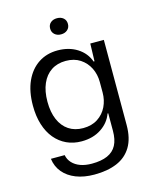

<svg xmlns="http://www.w3.org/2000/svg" viewBox="-129 -792 849 1055"><g transform="rotate(-15 296.0 -264.5)"><path d="M276.1 177Q216.7 177 171.7 159.3Q126.7 141.6 99.4 108.9Q72.1 76.1 66.3 31.3H144.6Q149.4 56.9 167.1 76Q184.9 95.1 212.9 105.3Q240.9 115.4 277.6 115.4Q331.3 115.4 366.4 99.9Q401.6 84.4 418.5 52.6Q435.4 20.7 435.4 -29.3V-128.7H431.4Q413.9 -79.4 367.2 -48.5Q320.6 -17.6 255 -17.6Q208.7 -17.6 170.4 -35.4Q132 -53.3 104.1 -86.8Q76.3 -120.3 61.3 -168.1Q46.3 -215.9 46.3 -276Q46.3 -356.9 72.6 -414.8Q99 -472.7 146 -503.7Q193 -534.7 255 -534.7Q319.4 -534.7 366.4 -504.9Q413.3 -475.1 431.4 -424.3H436.4L439.3 -524.7H516.4V-40.7Q516.4 35.3 487.2 83.6Q458 131.9 404.3 154.4Q350.6 177 276.1 177ZM282.3 -85.6Q331 -85.6 365.3 -108Q399.6 -130.4 417.4 -167.2Q435.1 -204 435.1 -246.7V-306.7Q435.1 -350.3 417.1 -386.7Q399 -423.1 365.2 -445.3Q331.4 -467.4 283.7 -467.4Q235.7 -467.4 201.1 -444.5Q166.4 -421.6 147.8 -378.7Q129.1 -335.9 129.1 -276Q129.1 -216.9 147.5 -174.1Q165.9 -131.4 200.2 -108.5Q234.6 -85.6 282.3 -85.6ZM298 -614.7Q275.9 -614.7 261.7 -627.3Q247.4 -639.9 247.4 -660.6Q247.4 -682 261.7 -694.2Q275.9 -706.4 298 -706.4Q320.1 -706.4 334.3 -694.2Q348.6 -682 348.6 -660.6Q348.6 -639.9 334.3 -627.3Q320.1 -614.7 298 -614.7Z"/></g></svg>

Font: Mona Sans ExtraLight
Style: Regular
Weight: 200
Designer: Deni Anggara
Foundry: GitHub
Version: Version 2.000